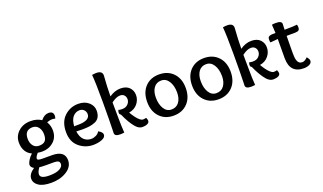

<svg xmlns="http://www.w3.org/2000/svg" viewBox="-91 -1331 3647 2169"><g transform="rotate(-20 1732.5 -246.5)"><path d="M254 -117Q228 -117 201 -122Q167 -86 167 -61Q167 -41 227 -41H341Q494 -41 494 73Q494 152 417 201Q340 250 231 250Q131 250 80.5 215.5Q30 181 30 131Q30 74 102 25Q66 4 66 -24Q66 -43 85 -76Q104 -109 136 -137Q89 -157 64 -200Q39 -243 39 -301Q39 -380 97 -433Q155 -486 244 -486Q322 -486 374 -450Q416 -503 467 -503Q525 -503 525 -451Q525 -436 519 -417Q497 -422 482 -422Q451 -422 418 -408Q448 -359 448 -301Q448 -217 391 -167Q334 -117 254 -117ZM339 -293Q339 -344 313 -378.5Q287 -413 243 -413Q147 -413 147 -309Q147 -258 172.5 -224.5Q198 -191 243 -191Q295 -191 317 -216Q339 -241 339 -293ZM335 42H237Q185 42 161 38Q129 82 129 113Q129 165 238 165Q319 165 361 142Q403 119 403 86Q403 61 386 51.5Q369 42 335 42Z M765 -197Q738 -197 692 -199Q702 -128 737.5 -95Q773 -62 825 -62Q852 -62 881 -76Q910 -90 924 -116Q973 -90 973 -60Q973 -26 926 -8Q879 10 821 10Q727 10 653.5 -52Q580 -114 580 -231Q580 -354 650.5 -419.5Q721 -485 817 -485Q894 -485 941.5 -443Q989 -401 989 -343Q989 -296 971.5 -265.5Q954 -235 920 -221Q886 -207 851 -202Q816 -197 765 -197ZM808 -412Q761 -412 728 -376Q695 -340 689 -262Q753 -262 783 -265Q880 -277 880 -341Q880 -370 859.5 -391Q839 -412 808 -412Z M1294 -412Q1248 -412 1189 -367Q1190 -329 1190.5 -202Q1191 -75 1197 -2Q1170 2 1147 2Q1082 2 1082 -38Q1082 -45 1083.5 -87Q1085 -129 1086 -215Q1087 -301 1087 -414Q1087 -650 1078 -738Q1106 -743 1130 -743Q1201 -743 1201 -688Q1201 -679 1198.5 -645.5Q1196 -612 1193 -556.5Q1190 -501 1190 -439Q1256 -485 1324 -485Q1394 -485 1430.5 -447.5Q1467 -410 1467 -355Q1467 -298 1429.5 -252Q1392 -206 1326 -195Q1363 -131 1398 -96Q1427 -68 1447 -68Q1467 -68 1486 -74Q1497 -49 1497 -36Q1497 -13 1472.5 -1.5Q1448 10 1412 10Q1371 10 1334 -32Q1281 -93 1231 -206Q1214 -213 1214 -233Q1214 -246 1221 -265Q1242 -259 1266 -259Q1310 -259 1335.5 -285Q1361 -311 1361 -345Q1361 -373 1343.5 -392.5Q1326 -412 1294 -412Z M1913 -225Q1913 -305 1879.5 -358.5Q1846 -412 1789 -412Q1731 -412 1699 -368Q1667 -324 1667 -251Q1667 -170 1699.5 -117Q1732 -64 1789 -64Q1848 -64 1880.5 -108Q1913 -152 1913 -225ZM1789 10Q1685 10 1621.5 -57.5Q1558 -125 1558 -238Q1558 -351 1621.5 -418Q1685 -485 1789 -485Q1894 -485 1958 -418Q2022 -351 2022 -238Q2022 -125 1958 -57.5Q1894 10 1789 10Z M2453 -225Q2453 -305 2419.5 -358.5Q2386 -412 2329 -412Q2271 -412 2239 -368Q2207 -324 2207 -251Q2207 -170 2239.5 -117Q2272 -64 2329 -64Q2388 -64 2420.5 -108Q2453 -152 2453 -225ZM2329 10Q2225 10 2161.5 -57.5Q2098 -125 2098 -238Q2098 -351 2161.5 -418Q2225 -485 2329 -485Q2434 -485 2498 -418Q2562 -351 2562 -238Q2562 -125 2498 -57.5Q2434 10 2329 10Z M2867 -412Q2821 -412 2762 -367Q2763 -329 2763.5 -202Q2764 -75 2770 -2Q2743 2 2720 2Q2655 2 2655 -38Q2655 -45 2656.5 -87Q2658 -129 2659 -215Q2660 -301 2660 -414Q2660 -650 2651 -738Q2679 -743 2703 -743Q2774 -743 2774 -688Q2774 -679 2771.5 -645.5Q2769 -612 2766 -556.5Q2763 -501 2763 -439Q2829 -485 2897 -485Q2967 -485 3003.5 -447.5Q3040 -410 3040 -355Q3040 -298 3002.5 -252Q2965 -206 2899 -195Q2936 -131 2971 -96Q3000 -68 3020 -68Q3040 -68 3059 -74Q3070 -49 3070 -36Q3070 -13 3045.5 -1.5Q3021 10 2985 10Q2944 10 2907 -32Q2854 -93 2804 -206Q2787 -213 2787 -233Q2787 -246 2794 -265Q2815 -259 2839 -259Q2883 -259 2908.5 -285Q2934 -311 2934 -345Q2934 -373 2916.5 -392.5Q2899 -412 2867 -412Z M3142 -474Q3151 -475 3187 -475Q3185 -534 3181 -576Q3202 -580 3230 -580Q3299 -580 3299 -543Q3299 -519 3296 -474Q3404 -474 3446 -480Q3452 -469 3452 -449Q3452 -422 3440 -412.5Q3428 -403 3402 -402Q3372 -401 3294 -401Q3292 -307 3292 -198Q3292 -166 3294 -145Q3296 -124 3303 -103Q3310 -82 3324 -71.5Q3338 -61 3360 -61Q3391 -61 3424 -96Q3450 -67 3450 -47Q3450 -18 3420.5 -4Q3391 10 3354 10Q3187 10 3187 -172Q3187 -219 3187.5 -302.5Q3188 -386 3188 -402Q3124 -398 3097 -394Q3093 -405 3093 -427Q3093 -453 3104.5 -462Q3116 -471 3142 -474Z"/></g></svg>

Font: Overlock
Style: Bold
Weight: 700
Designer: Dario Muhafara
Foundry: Dario Manuel Muhafara
Version: Version 1.001